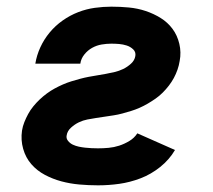

<svg xmlns="http://www.w3.org/2000/svg" viewBox="-20 -548 640 576"><path d="M274 8Q246 8 218 5.5Q190 3 164 -4Q138 -11 114.5 -23.5Q91 -36 74 -55.5Q57 -75 49.5 -101.5Q42 -128 46 -156Q48 -169 53 -181.5Q58 -194 64.5 -206Q71 -218 80 -229Q89 -240 99 -249.5Q109 -259 120.5 -267.5Q132 -276 144 -282.5Q156 -289 168.5 -294.5Q181 -300 194 -304Q207 -308 220 -311.5Q233 -315 246 -317.5Q259 -320 272 -322Q285 -324 298 -326.5Q311 -329 324 -332Q337 -335 349.5 -341Q362 -347 373 -357Q384 -367 386 -380Q388 -392 379.5 -400Q371 -408 360 -411.5Q349 -415 337.5 -416Q326 -417 314 -417Q300 -417 285 -414.5Q270 -412 256.5 -404.5Q243 -397 233 -384.5Q223 -372 221 -357H86Q90 -382 101 -406Q112 -430 129 -450.5Q146 -471 168 -486.5Q190 -502 214.5 -511.5Q239 -521 264.5 -524.5Q290 -528 314 -528Q341 -528 367 -525.5Q393 -523 417 -515Q441 -507 462 -494Q483 -481 497.5 -461.5Q512 -442 518 -416.5Q524 -391 519 -365Q517 -352 512.5 -339Q508 -326 501.5 -314Q495 -302 486.5 -291Q478 -280 468 -270Q458 -260 446.5 -252Q435 -244 423 -237Q411 -230 398.5 -224.5Q386 -219 373 -215Q360 -211 347 -207.5Q334 -204 321 -202Q308 -200 294.5 -198Q281 -196 268 -194Q255 -192 242 -189.5Q229 -187 216.5 -181Q204 -175 193 -165Q182 -155 180 -142Q178 -133 184 -125.5Q190 -118 198.5 -114Q207 -110 216.5 -108Q226 -106 235.5 -105Q245 -104 254.5 -103.5Q264 -103 274 -103Q290 -103 306 -104.5Q322 -106 337.5 -111Q353 -116 368 -125Q383 -134 392 -148L505 -98Q488 -69 460.5 -47Q433 -25 401.5 -13Q370 -1 338 3.5Q306 8 274 8Z"/></svg>

Font: Iosevka SS04 Heavy Extended
Style: Italic
Weight: 900
Width: 7
Italic angle: -9°
Monospace: yes
Designer: Belleve Invis
Foundry: Belleve Invis
Version: Version 19.0.0; ttfautohint (v1.8.4)